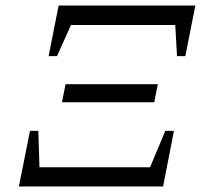

<svg xmlns="http://www.w3.org/2000/svg" viewBox="-20 -671 752 691"><path d="M48 0 88 -200H118L123 -38L95 -69H548L507 -38L575 -200H606L567 0ZM203 -303 216 -368H548L535 -303ZM155 -469 191 -651H683L647 -469H617L609 -613L639 -581H208L250 -613L185 -469Z"/></svg>

Font: Piazzolla 24pt
Style: Italic
Weight: 400
Italic angle: -11.3°
Designer: Juan Pablo del Peral
Foundry: Huerta Tipografica
Version: Version 2.005